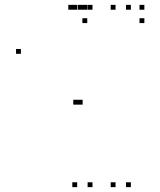

<svg xmlns="http://www.w3.org/2000/svg" viewBox="-20 -760 660 790"><path d="M360.5 10V-10H340.5V10ZM360.5 -720V-740H340.5V-720ZM297.5 -720V-740H277.5V-720ZM297.5 10V-10H277.5V10ZM320 -720V-740H300V-720ZM281 -720V-740H261V-720ZM66 -538.5V-558.5H46V-538.5ZM301.5 -329.5V-349.5H281.5V-329.5ZM320 -329.5V-349.5H300V-329.5ZM518.5 10V-10H498.5V10ZM518.5 -720V-740H498.5V-720ZM455.5 -720V-740H435.5V-720ZM455.5 10V-10H435.5V10ZM574 -665V-685H554V-665ZM574 -720V-740H554V-720ZM339 -720V-740H319V-720ZM339 -665V-685H319V-665Z"/></svg>

Font: Monaspace Neon Dots Var
Style: Regular
Weight: 400
Designer: Riley Cran and the Lettermatic Team
Version: Version 1.100 (Monaspace Neon Dots)